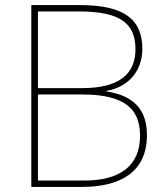

<svg xmlns="http://www.w3.org/2000/svg" viewBox="-20 -734 653 754"><path d="M294 -714H103V0H303C449 0 557 -56 557 -203C557 -293 516 -357 398 -375V-377C490 -393 539 -461 539 -542C539 -657 469 -714 294 -714ZM303 -388H129V-689H291C446 -689 512 -646 512 -541C512 -440 444 -388 303 -388ZM129 -363H300C443 -363 530 -325 530 -202C530 -79 447 -25 311 -25H129Z"/></svg>

Font: Noto Sans Arabic Thin
Style: Regular
Weight: 100
Designer: Monotype Design Team, Nadine Chahine, Nizar Qandah and Khaled Hosny
Foundry: Monotype Imaging Inc.
Version: Version 2.012